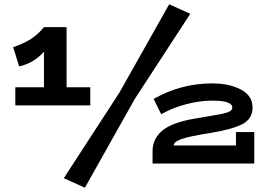

<svg xmlns="http://www.w3.org/2000/svg" viewBox="-20 -759 1231 891"><path d="M399 -354V-270H51V-354H184V-519Q137 -466 69 -451L41 -540Q88 -556 121 -576.5Q154 -597 184 -633H289V-354ZM765 -739 863 -695 605 -299 374 112 276 68 534 -329ZM1160 -146V0H688V-58Q688 -115 733.5 -153Q779 -191 886 -209Q896 -211 908 -212.5Q920 -214 933 -217Q989 -226 1012 -231Q1035 -236 1046.5 -242.5Q1058 -249 1058 -260Q1058 -292 965 -292Q906 -292 842.5 -275Q779 -258 728 -229L693 -300Q820 -372 965 -372Q1044 -372 1098 -343.5Q1152 -315 1152 -260Q1152 -207 1104 -182.5Q1056 -158 951 -141Q861 -127 823.5 -114Q786 -101 786 -84H1075V-146Z"/></svg>

Font: BioRhyme Expanded ExtraBold
Style: Regular
Weight: 800
Width: 7
Designer: Aoife Mooney
Foundry: Aoife Mooney Type
Version: Version 1.001